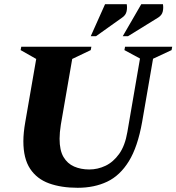

<svg xmlns="http://www.w3.org/2000/svg" viewBox="-20 -882 838 912"><path d="M349 10Q271 10 213 -11Q155 -32 123 -80.5Q91 -129 91 -211Q91 -251 100 -302L152 -602L78 -644L81 -660H414L411 -644L323 -602L269 -290Q263 -252 263 -223Q263 -168 281.5 -136.5Q300 -105 332 -91Q364 -77 404 -77Q444 -77 481 -94.5Q518 -112 546 -151Q574 -190 585 -255L645 -604L571 -644L574 -660H798L795 -644L707 -603L655 -302Q634 -184 592 -116Q550 -48 489 -19Q428 10 349 10ZM411 -710 479 -862H582Q585 -844 581 -827Q577 -810 561 -799L436 -710ZM563 -710 651 -862H754Q757 -844 753 -827Q749 -810 732 -799L588 -710Z"/></svg>

Font: Spectral SC ExtraBold
Style: Italic
Weight: 800
Italic angle: -10°
Designer: Jean-Baptiste Levee
Foundry: Production Type
Version: Version 2.001